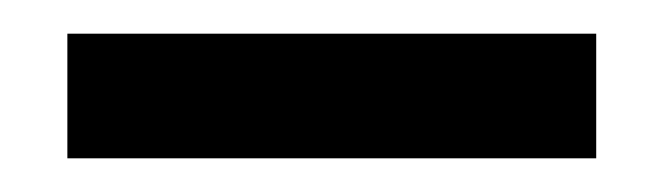

<svg xmlns="http://www.w3.org/2000/svg" viewBox="-20 -347 394 114"><path d="M20 -253V-327H334V-253Z"/></svg>

Font: Mina
Style: Regular
Weight: 400
Version: Version 1.000